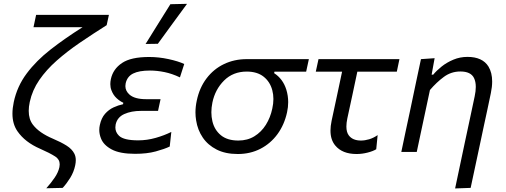

<svg xmlns="http://www.w3.org/2000/svg" viewBox="-20 -812 2703 1026"><path d="M227.5 194Q252.5 166 272 137.5Q291.5 109 297.5 81Q299 73 299 66Q299 40 275.5 24.5Q245 5 194.5 -17Q113.5 -52 73 -111Q46.5 -149.5 46.5 -204.5Q46.5 -233.5 53.5 -266.5Q71.5 -351 122.8 -419.5Q174 -488 250.8 -547.8Q327.5 -607.5 421 -666.5H159L173 -732.5H562L550 -677.5Q475.5 -630.5 407.2 -584Q339 -537.5 283.2 -488.2Q227.5 -439 190 -384.5Q152.5 -330 139 -267Q133.5 -241.5 133.5 -219.5Q133.5 -174.5 156 -145.5Q189 -102 263.5 -70.5Q306 -52.5 335.5 -34Q365 -15.5 377.5 9.5Q385 24.5 385 44Q385 56.5 382 71Q374.5 107.5 355 138.8Q335.5 170 315 192Z M702 10Q620.5 10 576.8 -13.5Q533 -37 519.5 -72.5Q510.5 -95 510.5 -118Q510.5 -131 513.5 -144Q521.5 -181.5 541.5 -204Q561.5 -226.5 587 -238.2Q612.5 -250 637.5 -255L639 -263Q621.5 -270.5 603.2 -287.2Q585 -304 575.5 -329.5Q569.5 -344.5 569.5 -362.5Q569.5 -375.5 572.5 -389.5Q584 -443 631.8 -475.2Q679.5 -507.5 777 -507.5Q828.5 -507.5 880.5 -496.2Q932.5 -485 964.5 -470L941.5 -398.5Q899.5 -418.5 859 -426.8Q818.5 -435 781.5 -435Q723 -435 691.2 -419Q659.5 -403 651.5 -366.5Q650 -359 650 -352Q650 -326 672 -306.5Q699.5 -282 761 -282H838L824.5 -219.5H734.5Q681.5 -219.5 644 -202.5Q606.5 -185.5 598 -146.5Q596.5 -138.5 596.5 -131Q596.5 -105.5 616 -86.5Q641.5 -62 718.5 -62Q765.5 -62 812 -75.2Q858.5 -88.5 895.5 -107L887 -29Q859 -15.5 812.2 -2.8Q765.5 10 702 10ZM758 -577Q791.5 -631 824.5 -684Q857.5 -737 890.5 -789.5L979.5 -791.5Q939.5 -737.5 900.8 -684.2Q862 -631 823.5 -578Z M1250.5 11Q1184.5 11 1137.8 -12.8Q1091 -36.5 1063.5 -77Q1036 -117.5 1028 -169Q1024.5 -190 1024.5 -211.5Q1024.5 -242.5 1031.5 -274.5Q1046 -343.5 1083.8 -393.2Q1121.5 -443 1176.8 -469.5Q1232 -496 1298.5 -496H1630.5L1616 -429H1446.5L1445 -421Q1492 -390.5 1510 -333Q1520 -300.5 1520 -266Q1520 -239.5 1514 -212Q1499.5 -145.5 1462.8 -95.2Q1426 -45 1371.8 -17Q1317.5 11 1250.5 11ZM1253.5 -61Q1302.5 -61 1339.5 -83.8Q1376.5 -106.5 1400.8 -145.2Q1425 -184 1435 -231.5Q1441 -258.5 1441 -283Q1441 -307.5 1435 -330Q1423 -375 1388.8 -402.2Q1354.5 -429.5 1298.5 -429.5Q1225.5 -429.5 1177.5 -381.8Q1129.5 -334 1115 -264Q1109.5 -237 1109.5 -212Q1109.5 -187 1115 -164Q1126 -117.5 1160.5 -89.2Q1195 -61 1253.5 -61Z M1885.5 11Q1809 11 1771.5 -34.5Q1746 -65 1746 -114Q1746 -138 1752 -166.5Q1767.5 -239.5 1781.5 -304Q1795.5 -368.5 1808 -429H1667.5L1682 -496H2114.5L2100.5 -429H1889.5Q1876 -366.5 1863 -304L1836 -179Q1831 -155 1831 -136Q1831 -106 1843.5 -89Q1864 -61 1909 -61Q1930 -61 1952.8 -67.8Q1975.5 -74.5 1998 -90L1990.5 -14.5Q1973.5 -4 1944 3.5Q1914.5 11 1885.5 11Z M2412 195Q2422.5 144 2436 81.5Q2449.5 18.5 2464 -51Q2477 -112 2490.5 -174.5Q2503.5 -236.5 2516.5 -297Q2522.5 -325 2522.5 -347.5Q2522.5 -375.5 2513 -395Q2496 -430 2440 -430Q2391 -430 2352 -401.2Q2313 -372.5 2277.5 -331L2253 -216Q2240.5 -156.5 2229.5 -106Q2218.5 -55 2207 0H2124.5Q2136 -55.5 2147 -107Q2158 -158 2171 -219L2181.5 -269Q2191.5 -317 2203.8 -375.2Q2216 -433.5 2229.5 -496L2302.5 -501L2286.5 -413H2295Q2312.5 -434.5 2340 -456.5Q2367.5 -478.5 2402.8 -493.2Q2438 -508 2478 -508Q2558.5 -508 2590.5 -456Q2610 -423.5 2610 -376.5Q2610 -348 2603 -314.5Q2592 -263 2583 -219.5Q2573.5 -176 2566 -141L2548.5 -58.5Q2534.5 6.5 2521.5 68Q2508.5 129.5 2495 192Z"/></svg>

Font: Heraclito
Style: Italic
Weight: 400
Italic angle: -12°
Designer: Kostas Bartsokas (font) & Cristiano Sobral (main changes)
Foundry: Kostas Bartsokas (font) & Cristiano Sobral (main changes)
Version: Version 1.00;July 8, 2020;FontCreator 13.0.0.2655 64-bit